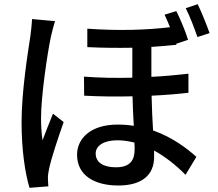

<svg xmlns="http://www.w3.org/2000/svg" viewBox="-20 -847 1040 917"><path d="M133 -756C132 -730 128 -699 125 -674C113 -596 83 -410 83 -263C83 -130 100 -19 121 50L211 43C210 31 209 16 209 6C208 -5 211 -25 214 -39C224 -89 258 -190 284 -264L233 -304C218 -267 198 -217 183 -177C178 -213 176 -248 176 -283C176 -388 206 -591 223 -671C227 -689 237 -729 243 -746ZM623 -133C623 -83 602 -48 534 -48C475 -48 437 -70 437 -114C437 -151 476 -177 540 -177C567 -177 595 -173 622 -166C623 -153 623 -142 623 -133ZM880 -495C826 -489 767 -483 703 -480V-623C746 -626 786 -629 822 -633V-638L878 -657C866 -697 841 -757 822 -794L766 -777C774 -760 783 -739 792 -717C683 -704 549 -699 397 -710V-622C474 -618 546 -618 612 -619V-476C537 -474 459 -475 381 -481L382 -390C459 -386 538 -385 613 -387C614 -341 616 -291 619 -246C594 -250 569 -252 542 -252C411 -252 348 -184 348 -108C348 -8 433 39 545 39C660 39 716 -13 716 -97C716 -107 716 -117 716 -128C769 -99 821 -58 866 -12L918 -98C874 -137 805 -191 711 -224C708 -275 705 -332 704 -390C769 -393 829 -398 880 -404ZM867 -808C887 -769 908 -713 923 -670L981 -689C967 -728 943 -789 924 -827Z"/></svg>

Font: Noto Sans Japanese Medium
Style: Regular
Weight: 500
Designer: Ryoko NISHIZUKA (kana & ideographs); Paul D. Hunt (Latin, Greek & Cyrillic); Wenlong ZHANG (bopomofo); Sandoll Communica
Foundry: Adobe Systems Incorporated
Version: Version 1.000;PS 1;hotconv 1.0.78;makeotf.lib2.5.61930